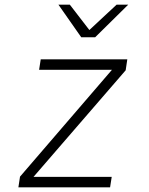

<svg xmlns="http://www.w3.org/2000/svg" viewBox="-20 -805 640 825"><path d="M59 0 66 -46 461 -505H148L155 -550H527L520 -503L124 -45H460L453 0ZM329 -645 231 -785H280L364 -676L481 -785H531L389 -645Z"/></svg>

Font: JetBrains Mono Thin
Style: Italic
Weight: 100
Italic angle: -9°
Monospace: yes
Designer: Philipp Nurullin, Konstantin Bulenkov
Foundry: JetBrains
Version: Version 2.305; ttfautohint (v1.8.4.7-5d5b)